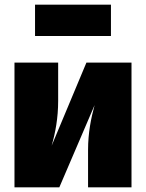

<svg xmlns="http://www.w3.org/2000/svg" viewBox="-20 -802 625 822"><path d="M455 -648V-782H130V-648ZM543 -534H350L201 -178C217 -233 229 -297 229 -370V-534H42V0H234L385 -352C370 -297 357 -234 357 -160V0H543Z"/></svg>

Font: Fira Sans Heavy
Style: Regular
Weight: 900
Designer: bBox Type GmbH & Carrois Corporate GbR & Edenspiekermann AG
Foundry: bBox Type GmbH & Carrois Corporate GbR & Edenspiekermann AG
Version: Version 4.300;PS 004.300;hotconv 1.0.88;makeotf.lib2.5.64775